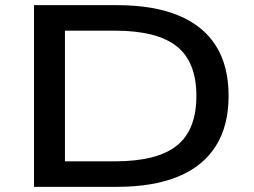

<svg xmlns="http://www.w3.org/2000/svg" viewBox="-20 -725 986 745"><path d="M112 0V-705H433Q576 -705 672.5 -665Q769 -625 818 -547Q867 -469 867 -353Q867 -237 817.5 -158.5Q768 -80 671.5 -40Q575 0 433 0ZM232 -99H426Q589 -99 665.5 -159.5Q742 -220 742 -353Q742 -485 665.5 -545.5Q589 -606 426 -606H232Z"/></svg>

Font: Nunito Sans 10pt Expanded SemiBold
Style: Regular
Weight: 600
Width: 7
Designer: Vernon Adams
Foundry: Vernon Adams
Version: Version 3.101;gftools[0.9.27]